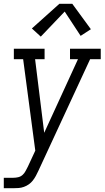

<svg xmlns="http://www.w3.org/2000/svg" viewBox="-26 -787 551 1012"><path d="M-6 205V150H45Q57 150 70 147Q83 144 93 135Q103 126 109 114Q115 102 121 91L160 7L96 -475H47V-530H209V-475H159L207 -87L385 -475H343V-530H505V-475H449L176 114Q170 127 163 140Q156 153 147 164.5Q138 176 126 184.5Q114 193 100 198Q86 203 72.5 204Q59 205 45 205ZM189 -594 142 -637 287 -767H355L453 -633L399 -598L315 -726Z"/></svg>

Font: Iosevka Slab Light Oblique
Style: Regular
Weight: 300
Italic angle: -9°
Monospace: yes
Designer: Belleve Invis
Foundry: Belleve Invis
Version: Version 11.1.1; ttfautohint (v1.8.3)